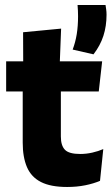

<svg xmlns="http://www.w3.org/2000/svg" viewBox="-20 -734 446 765"><path d="M400.5 -714Q401.5 -707 403 -697Q404.5 -687 404.5 -675.5Q404.5 -630 392 -591.2Q379.5 -552.5 352.5 -517.5L269.5 -536.5Q280.5 -565.5 285.8 -598Q291 -630.5 291 -669.5Q291 -681 290.5 -691.2Q290 -701.5 289 -714ZM247.5 11Q182 11 143.2 -8.8Q104.5 -28.5 87.5 -68Q70.5 -107.5 70.5 -165.5V-440H222.5V-190Q222.5 -154 238.8 -137.2Q255 -120.5 299.5 -120.5Q324 -120.5 348 -126Q372 -131.5 391.5 -140L378.5 -13.5Q353 -2.5 319.8 4.2Q286.5 11 247.5 11ZM4.5 -369.5V-489.5H387L373.5 -369.5ZM72.5 -478.5 72 -605.5 223.5 -620 218 -478.5Z"/></svg>

Font: Anek Latin
Style: Bold
Weight: 700
Designer: Yesha Goshar
Foundry: Ek Type
Version: Version 1.003